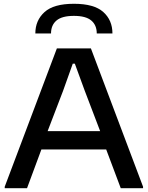

<svg xmlns="http://www.w3.org/2000/svg" viewBox="-20 -996 782 1016"><path d="M5 -8 281 -740H461L737 -8V0H619L542 -205H199L123 0H5ZM510 -302 428 -517 376 -659H365L314 -516L232 -302ZM492 -819Q492 -863 463 -887.5Q434 -912 371 -912Q308 -912 279 -887.5Q250 -863 250 -819H167Q167 -888 215.5 -932Q264 -976 371 -976Q478 -976 526.5 -932.5Q575 -889 575 -819Z"/></svg>

Font: Encode Sans Wide
Style: Medium
Weight: 500
Designer: Pablo Impallari, Andres Torresi
Foundry: Pablo Impallari, Andres Torresi
Version: Version 1.000; ttfautohint (v1.00) -l 8 -r 50 -G 200 -x 14 -